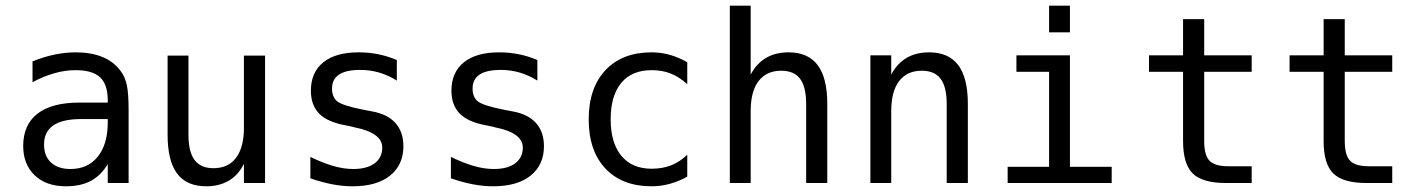

<svg xmlns="http://www.w3.org/2000/svg" viewBox="-20 -651 5040 683"><path d="M268.6 -227.5Q203.1 -227.5 169.9 -205.1Q136.7 -182.6 136.7 -136.7Q136.7 -95.7 161.6 -72.8Q186.5 -49.8 230.5 -49.8Q292 -49.8 327.1 -92.8Q362.3 -135.7 363.3 -211.9V-227.5ZM437.5 -258.8V0H363.3V-67.4Q338.9 -26.4 302.7 -7.3Q266.6 11.7 214.8 11.7Q144.5 11.7 103.5 -27.3Q62.5 -66.4 62.5 -131.8Q62.5 -207 113.3 -246.6Q164.1 -286.1 262.7 -286.1H363.3V-297.9Q362.3 -352.5 335 -377Q307.6 -401.4 249 -401.4Q210.9 -401.4 171.9 -390.1Q132.8 -378.9 95.7 -358.4V-432.6Q136.7 -449.2 174.8 -457Q212.9 -464.8 249 -464.8Q304.7 -464.8 344.7 -448.2Q384.8 -431.6 409.2 -398.4Q424.8 -377.9 431.2 -348.1Q437.5 -318.4 437.5 -258.8Z M576.2 -171.9V-453.1H650.4V-171.9Q650.4 -110.4 672.4 -81.5Q694.3 -52.7 739.3 -52.7Q792 -52.7 819.8 -89.8Q847.7 -127 847.7 -196.3V-453.1H922.9V0H847.7V-68.4Q828.1 -28.3 793.9 -8.3Q759.8 11.7 713.9 11.7Q643.6 11.7 609.9 -33.7Q576.2 -79.1 576.2 -171.9Z M1391.6 -437.5V-364.3Q1360.4 -383.8 1328.1 -393.1Q1295.9 -402.3 1261.7 -402.3Q1210.9 -402.3 1186 -385.7Q1161.1 -369.1 1161.1 -335.9Q1161.1 -305.7 1179.7 -290.5Q1198.2 -275.4 1272.5 -260.7L1302.7 -254.9Q1358.4 -245.1 1386.7 -213.4Q1415 -181.6 1415 -130.9Q1415 -64.5 1367.7 -26.4Q1320.3 11.7 1234.4 11.7Q1200.2 11.7 1163.6 4.9Q1127 -2 1084 -16.6V-92.8Q1126 -72.3 1164.1 -61Q1202.1 -49.8 1236.3 -49.8Q1286.1 -49.8 1313 -70.3Q1339.8 -90.8 1339.8 -126Q1339.8 -178.7 1240.2 -198.2L1237.3 -199.2L1210 -205.1Q1144.5 -216.8 1115.2 -247.1Q1085.9 -277.3 1085.9 -328.1Q1085.9 -393.6 1129.9 -429.2Q1173.8 -464.8 1255.9 -464.8Q1292 -464.8 1325.7 -458Q1359.4 -451.2 1391.6 -437.5Z M1891.6 -437.5V-364.3Q1860.4 -383.8 1828.1 -393.1Q1795.9 -402.3 1761.7 -402.3Q1710.9 -402.3 1686 -385.7Q1661.1 -369.1 1661.1 -335.9Q1661.1 -305.7 1679.7 -290.5Q1698.2 -275.4 1772.5 -260.7L1802.7 -254.9Q1858.4 -245.1 1886.7 -213.4Q1915 -181.6 1915 -130.9Q1915 -64.5 1867.7 -26.4Q1820.3 11.7 1734.4 11.7Q1700.2 11.7 1663.6 4.9Q1627 -2 1584 -16.6V-92.8Q1626 -72.3 1664.1 -61Q1702.1 -49.8 1736.3 -49.8Q1786.1 -49.8 1813 -70.3Q1839.8 -90.8 1839.8 -126Q1839.8 -178.7 1740.2 -198.2L1737.3 -199.2L1710 -205.1Q1644.5 -216.8 1615.2 -247.1Q1585.9 -277.3 1585.9 -328.1Q1585.9 -393.6 1629.9 -429.2Q1673.8 -464.8 1755.9 -464.8Q1792 -464.8 1825.7 -458Q1859.4 -451.2 1891.6 -437.5Z M2424.8 -22.5Q2394.5 -5.9 2362.8 2.9Q2331.1 11.7 2297.9 11.7Q2193.4 11.7 2133.8 -51.3Q2074.2 -114.3 2074.2 -226.6Q2074.2 -337.9 2133.8 -401.4Q2193.4 -464.8 2297.9 -464.8Q2331.1 -464.8 2362.3 -456.1Q2393.6 -447.3 2424.8 -429.7V-351.6Q2395.5 -377.9 2365.7 -389.6Q2335.9 -401.4 2297.9 -401.4Q2227.5 -401.4 2189.9 -356Q2152.3 -310.5 2152.3 -226.6Q2152.3 -142.6 2190.4 -96.7Q2228.5 -50.8 2297.9 -50.8Q2336.9 -50.8 2367.7 -63Q2398.4 -75.2 2424.8 -100.6Z M2922.9 -281.2V0H2847.7V-281.2Q2847.7 -341.8 2826.2 -370.6Q2804.7 -399.4 2758.8 -399.4Q2707 -399.4 2678.7 -362.8Q2650.4 -326.2 2650.4 -255.9V0H2576.2V-630.9H2650.4V-385.7Q2670.9 -424.8 2704.6 -444.8Q2738.3 -464.8 2785.2 -464.8Q2854.5 -464.8 2888.7 -419.4Q2922.9 -374 2922.9 -281.2Z M3422.9 -281.2V0H3347.7V-281.2Q3347.7 -341.8 3326.2 -370.6Q3304.7 -399.4 3258.8 -399.4Q3207 -399.4 3178.7 -362.8Q3150.4 -326.2 3150.4 -255.9V0H3076.2V-454.1H3150.4V-385.7Q3170.9 -424.8 3204.6 -444.8Q3238.3 -464.8 3285.2 -464.8Q3354.5 -464.8 3388.7 -419.4Q3422.9 -374 3422.9 -281.2Z M3595.7 -454.1H3786.1V-57.6H3934.6V0H3564.5V-57.6H3711.9V-395.5H3595.7ZM3711.9 -630.9H3786.1V-536.1H3711.9Z M4263.7 -583V-454.1H4432.6V-395.5H4263.7V-149.4Q4263.7 -98.6 4282.7 -79.1Q4301.8 -59.6 4348.6 -59.6H4432.6V0H4340.8Q4257.8 0 4223.1 -33.7Q4188.5 -67.4 4188.5 -149.4V-395.5H4067.4V-454.1H4188.5V-583Z M4763.7 -583V-454.1H4932.6V-395.5H4763.7V-149.4Q4763.7 -98.6 4782.7 -79.1Q4801.8 -59.6 4848.6 -59.6H4932.6V0H4840.8Q4757.8 0 4723.1 -33.7Q4688.5 -67.4 4688.5 -149.4V-395.5H4567.4V-454.1H4688.5V-583Z"/></svg>

Font: BabelStone Pseudographica
Style: Regular
Weight: 400
Designer: Andrew West
Foundry: BabelStone
Version: Version 16.0.0